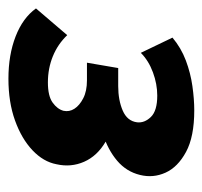

<svg xmlns="http://www.w3.org/2000/svg" viewBox="-49 -446 492 467"><g transform="rotate(90 197.5 -212.0)"><path d="M155 14Q97 14 52 -3.5Q7 -21 -16 -53L49 -129Q71 -106 100.5 -94Q130 -82 164 -82Q197 -82 213 -93.5Q229 -105 233 -120Q236 -134 228 -146.5Q220 -159 202.5 -168Q185 -177 159 -177H116L129 -253H173Q207 -253 232.5 -264Q258 -275 261 -299Q263 -317 248 -332.5Q233 -348 196 -348Q168 -348 139.5 -337.5Q111 -327 92 -308L55 -385Q80 -406 110.5 -417.5Q141 -429 173 -433.5Q205 -438 232 -438Q296 -438 333 -418Q370 -398 383.5 -368Q397 -338 389 -306Q381 -273 354.5 -250.5Q328 -228 290 -216Q252 -204 209 -204L215 -243Q273 -243 308 -222.5Q343 -202 357 -170Q371 -138 363 -103Q357 -71 329 -44.5Q301 -18 256.5 -2Q212 14 155 14Z"/></g></svg>

Font: Ysabeau Office ExtraBold
Style: Italic
Weight: 800
Italic angle: -12°
Designer: Christian Thalmann (Catharsis Fonts)
Version: Version 2.001;gftools[0.9.30]; featfreeze: tnum,lnum,ss02